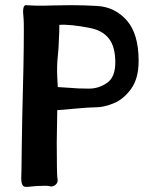

<svg xmlns="http://www.w3.org/2000/svg" viewBox="-20 -724 560 741"><path d="M515 -489Q515 -421 486 -381Q457 -341 419 -325.5Q381 -310 352 -310Q325 -310 261 -304Q224 -300 201 -299Q199 -207 199 -174Q199 -44 202 -33Q204 -23 198.5 -15.5Q193 -8 184.5 -5.5Q176 -3 169 -6Q166 -7 152 -7Q122 -7 88 -3Q72 -1 67 -9.5Q62 -18 62 -36Q62 -58 63 -76L64 -160L66 -278Q72 -490 72 -609Q72 -645 71 -652Q69 -674 69 -678Q69 -704 80 -704Q85 -704 100.5 -703Q116 -702 144 -702Q152 -702 185 -703Q218 -704 254 -704Q307 -704 355 -701Q424 -697 469.5 -645Q515 -593 515 -489ZM425 -483Q425 -544 400 -575.5Q375 -607 327 -616Q252 -631 209 -628Q209 -600 208 -586Q206 -530 203 -506Q199 -471 201 -427L203 -388L250 -385Q277 -382 324 -382Q361 -382 393 -404Q425 -426 425 -483Z"/></svg>

Font: Barrio
Style: Regular
Weight: 400
Designer: Pablo Cosgaya & Sergio Jimenez
Foundry: Pablo Cosgaya & Sergio Jimenez
Version: Version 1.005